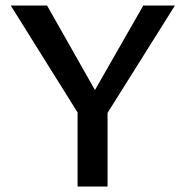

<svg xmlns="http://www.w3.org/2000/svg" viewBox="-20 -678 675 698"><path d="M284 -234 19 -658H151L355 -298ZM262 0V-297H371V0ZM353 -239 295 -298 501 -658H616Z"/></svg>

Font: Ysabeau SemiBold
Style: Regular
Weight: 600
Designer: Christian Thalmann (Catharsis Fonts)
Version: Version 2.000;gftools[0.9.27.dev2+g8671c4b]